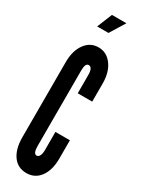

<svg xmlns="http://www.w3.org/2000/svg" viewBox="-242 -954 751 994"><g transform="rotate(30 133.0 -457.5)"><path d="M125.5 8Q176.5 8 206.5 -32.8Q236.5 -73.5 236.5 -143.5V-252H150V-143.5Q150 -122.5 143.8 -109.8Q137.5 -97 126.5 -97Q106.5 -97 106.5 -143.5V-594.5Q106.5 -638 126.5 -638Q150 -638 150 -591.5V-483H236.5V-591.5Q236.5 -658.5 205.5 -700.8Q174.5 -743 125.5 -743Q76 -743 45.8 -701.2Q15.5 -659.5 15.5 -591.5V-143.5Q15.5 -72.5 44.8 -32.2Q74 8 125.5 8ZM64 -833H131.5L187 -923H100.5Z"/></g></svg>

Font: League Gothic SemiCondensed
Style: Regular
Weight: 400
Width: 4
Designer: The League of Moveable Type
Version: Version 1.600; ttfautohint (v1.8.3)